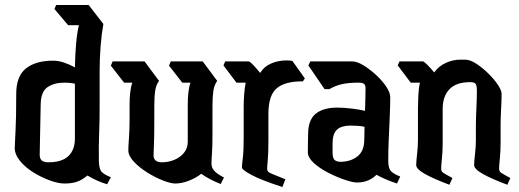

<svg xmlns="http://www.w3.org/2000/svg" viewBox="-20 -740 2080 769"><path d="M409 -2Q386 -9 368.5 -17Q351 -25 330 -37Q310 -20 289.5 -12.5Q269 -5 238 -5Q214 -5 180.5 -17Q147 -29 114.5 -49Q82 -69 60.5 -95Q39 -121 39 -148Q39 -159 42 -211.5Q45 -264 45 -364Q45 -435 84 -466Q123 -497 193 -497Q214 -497 237.5 -489Q261 -481 280 -470Q281 -523 285 -567Q289 -611 296 -639H253L198 -704L205 -720H335L394 -644Q387 -605 383 -555.5Q379 -506 379 -455V-304Q379 -255 377 -203.5Q375 -152 376 -94Q377 -64 386 -53Q395 -42 424 -30ZM139 -121Q139 -104 147.5 -97Q156 -90 174 -90Q228 -90 254 -115Q280 -140 280 -185V-405Q261 -409 239 -409Q197 -409 170.5 -391Q144 -373 143 -323Z M864 -3Q841 -12 822 -22Q803 -32 786 -44Q765 -27 736 -16Q707 -5 682 -5Q664 -5 633 -17Q602 -29 570 -49Q538 -69 516 -92.5Q494 -116 494 -138Q494 -153 496.5 -186.5Q499 -220 499 -263V-321Q499 -347 501.5 -369.5Q504 -392 510 -409H477L424 -477L431 -494H559L617 -416Q605 -400 601.5 -376Q598 -352 598 -315V-256Q598 -190 596.5 -160Q595 -130 595 -118Q595 -90 629 -90Q654 -90 677.5 -99.5Q701 -109 716.5 -127.5Q732 -146 732 -172V-321Q732 -347 734.5 -369.5Q737 -392 743 -409H710L657 -477L664 -494H792L850 -416Q838 -400 834.5 -376Q831 -352 831 -315V-208Q831 -153 829 -125Q827 -97 827 -84Q827 -68 838.5 -55.5Q850 -43 877 -29Z M1111 9Q1025 -19 987 -39.5Q949 -60 949 -69Q949 -80 952.5 -107Q956 -134 956 -191V-315Q956 -335 958 -362.5Q960 -390 964 -409H927L875 -478L882 -494H976Q981 -494 994.5 -479.5Q1008 -465 1022 -448Q1038 -474 1066.5 -486Q1095 -498 1127 -498Q1143 -498 1151 -496L1201 -426L1193 -414Q1123 -415 1089 -387Q1055 -359 1055 -284V-177Q1055 -127 1052.5 -99.5Q1050 -72 1050 -63Q1050 -57 1054 -52.5Q1058 -48 1073.5 -42Q1089 -36 1123 -22Z M1570 -5Q1546 -13 1526 -21.5Q1506 -30 1488 -40Q1474 -26 1454.5 -17.5Q1435 -9 1410 -9Q1393 -9 1360.5 -20Q1328 -31 1294 -48.5Q1260 -66 1236.5 -87.5Q1213 -109 1213 -130Q1213 -156 1213.5 -176.5Q1214 -197 1214 -201Q1214 -260 1244.5 -284.5Q1275 -309 1330 -309Q1358 -309 1390 -305Q1422 -301 1442 -296Q1443 -324 1443.5 -349.5Q1444 -375 1444 -388Q1444 -399 1438 -404Q1432 -409 1416 -409Q1377 -409 1350 -403Q1323 -397 1299 -383H1280L1215 -478L1223 -494H1390Q1410 -494 1435.5 -478.5Q1461 -463 1486 -440Q1511 -417 1527 -393Q1543 -369 1543 -351Q1543 -318 1541 -273Q1539 -228 1537 -181.5Q1535 -135 1535 -97Q1535 -67 1545 -55.5Q1555 -44 1583 -33ZM1312 -130Q1312 -105 1321 -98.5Q1330 -92 1343 -92Q1384 -92 1411.5 -113.5Q1439 -135 1439 -181Q1439 -190 1439.5 -203Q1440 -216 1440 -232Q1429 -235 1413 -236Q1397 -237 1384 -237Q1348 -237 1330 -221Q1312 -205 1312 -165Z M1780 0Q1716 -24 1681.5 -43.5Q1647 -63 1647 -79Q1647 -93 1650.5 -122.5Q1654 -152 1654 -180V-308Q1654 -328 1655.5 -358Q1657 -388 1662 -409H1625L1573 -478L1580 -494H1674Q1678 -494 1691.5 -480.5Q1705 -467 1719 -450Q1738 -476 1766.5 -488.5Q1795 -501 1822 -501H1843Q1863 -501 1887.5 -485Q1912 -469 1935.5 -446Q1959 -423 1974 -400.5Q1989 -378 1989 -364Q1989 -339 1987 -302Q1985 -265 1985 -242V-169Q1985 -133 1982 -105.5Q1979 -78 1979 -64Q1979 -54 1986.5 -48.5Q1994 -43 2024 -27L2012 0Q1948 -24 1913.5 -43.5Q1879 -63 1879 -79Q1879 -93 1882.5 -122.5Q1886 -152 1886 -180V-232Q1886 -264 1888 -305Q1890 -346 1890 -377Q1890 -397 1885 -404Q1880 -411 1863 -411Q1807 -411 1780 -382.5Q1753 -354 1753 -304V-169Q1753 -133 1750 -105.5Q1747 -78 1747 -64Q1747 -54 1754.5 -48.5Q1762 -43 1792 -27Z"/></svg>

Font: Jaini
Style: Regular
Weight: 400
Designer: Maithili Shingre, Girish Dalvi (Devanagari), Taresh Vohra (Latin)
Foundry: Ek Type
Version: Version 2.000; ttfautohint (v1.8.4.7-5d5b)